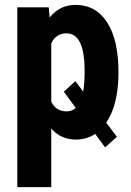

<svg xmlns="http://www.w3.org/2000/svg" viewBox="-20 -558 533 781"><path d="M324.2 -270Q324.2 -422.4 250.5 -422.4Q207.5 -422.4 188.5 -381.3V-144.5Q207 -105 251.5 -105Q272.9 -105 288.1 -119.1L239.7 -185.1L286.6 -228L318.4 -185.5Q324.2 -218.3 324.2 -270ZM412.1 -59.1 455.6 -1.5 407.7 41.5 367.2 -13.2Q332 9.8 288.6 9.8Q227.1 9.8 188.5 -35.6V203.1H50.3V-528.3H178.2L182.1 -486.8Q222.2 -538.1 287.6 -538.1Q369.6 -538.1 415.8 -467Q461.9 -396 461.9 -264.2Q461.9 -132.3 412.1 -59.1Z"/></svg>

Font: RobotoCondensed-Bold
Style: Bold
Weight: 700
Designer: Google
Version: Version 2.001240; 2014